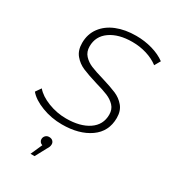

<svg xmlns="http://www.w3.org/2000/svg" viewBox="-228 -820 1065 1196"><g transform="rotate(30 304.5 -222.0)"><path d="M18 -88 45 -127Q77 -89 139.5 -64.5Q202 -40 269 -40Q370 -40 430.5 -81Q491 -122 491 -195Q491 -233 468.5 -257Q446 -281 412.5 -295Q379 -309 322 -325Q256 -345 216 -362Q176 -379 148.5 -412Q121 -445 121 -498Q121 -562 156 -609Q191 -656 252 -680.5Q313 -705 392 -705Q453 -705 508.5 -689Q564 -673 603 -644L579 -602Q542 -630 493 -645Q444 -660 390 -660Q292 -660 232 -618Q172 -576 172 -503Q172 -464 195 -439Q218 -414 251.5 -400Q285 -386 344 -369Q410 -349 449 -332.5Q488 -316 515 -284Q542 -252 542 -201Q542 -103 465 -49Q388 5 265 5Q189 5 120 -21.5Q51 -48 18 -88ZM273 144Q273 154 270 162Q267 170 259 183L217 261H188L225 178Q214 175 207.5 166.5Q201 158 201 148Q201 133 211 122.5Q221 112 237 112Q254 112 263.5 121.5Q273 131 273 144Z"/></g></svg>

Font: Montserrat Alternates Light
Style: Italic
Weight: 300
Italic angle: -11.3°
Designer: Julieta Ulanovsky
Foundry: Julieta Ulanovsky
Version: Version 7.200